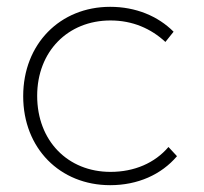

<svg xmlns="http://www.w3.org/2000/svg" viewBox="-20 -542 599 563"><path d="M465 -419 489 -449C443 -495 378 -522 303 -522C156 -522 48 -413 48 -260C48 -107 156 1 303 1C384 1 453 -30 499 -84L474 -111C434 -64 374 -38 304 -38C179 -38 89 -129 89 -261C89 -391 179 -482 304 -482C369 -482 423 -458 465 -419Z"/></svg>

Font: Montserrat ExtraLight
Style: Regular
Weight: 250
Designer: Julieta Ulanovsky
Foundry: Julieta Ulanovsky
Version: Version 4.000